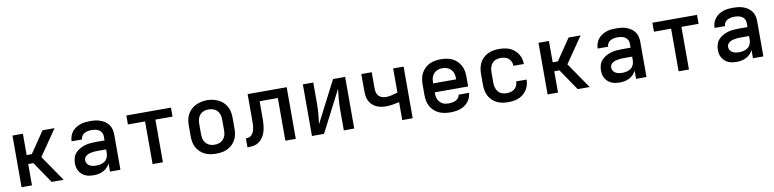

<svg xmlns="http://www.w3.org/2000/svg" viewBox="-12 -1237 7823 1941"><g transform="rotate(-10 3900.0 -266.5)"><path d="M102 0V-530H209V-311H262L411 -530H534L352 -265L534 0H411L262 -219H209V0Z M843 8Q822 8 800.5 5Q779 2 759 -6.5Q739 -15 722.5 -29.5Q706 -44 695 -62.5Q684 -81 679.5 -102Q675 -123 675 -145Q675 -173 683.5 -201Q692 -229 711.5 -250Q731 -271 756 -285Q781 -299 808.5 -307Q836 -315 864.5 -317.5Q893 -320 922 -320H1010V-365Q1010 -384 1000 -401.5Q990 -419 973.5 -429Q957 -439 937.5 -442.5Q918 -446 899 -446Q880 -446 861 -442.5Q842 -439 825.5 -430Q809 -421 798.5 -404.5Q788 -388 788 -369Q788 -369 788 -369Q788 -369 788 -369Q788 -369 788 -369Q788 -369 788 -369H681Q681 -369 681 -369.5Q681 -370 681 -370Q681 -396 689.5 -421Q698 -446 713.5 -466Q729 -486 751 -500.5Q773 -515 797 -523.5Q821 -532 847 -535Q873 -538 899 -538Q925 -538 951 -535Q977 -532 1002 -523.5Q1027 -515 1049.5 -500Q1072 -485 1087.5 -464Q1103 -443 1110 -417Q1117 -391 1117 -365V0H1010V-84Q999 -61 981 -43Q963 -25 940.5 -13.5Q918 -2 893 3Q868 8 843 8ZM885 -84Q908 -84 931 -89.5Q954 -95 972.5 -108.5Q991 -122 1000.5 -144Q1010 -166 1010 -189V-228H922Q907 -228 892.5 -227Q878 -226 863.5 -223.5Q849 -221 835 -216.5Q821 -212 809 -204Q797 -196 789.5 -183.5Q782 -171 782 -156Q782 -138 791.5 -122.5Q801 -107 816.5 -98.5Q832 -90 849.5 -87Q867 -84 885 -84Z M1447 0V-438H1271V-530H1729V-438H1553V0Z M2100 8Q2070 8 2040.5 3Q2011 -2 1984.5 -14.5Q1958 -27 1936 -48Q1914 -69 1900 -95Q1886 -121 1880.5 -150.5Q1875 -180 1875 -210V-320Q1875 -350 1880.5 -379.5Q1886 -409 1900 -435Q1914 -461 1936 -482Q1958 -503 1985 -515.5Q2012 -528 2041 -534.5Q2070 -541 2100 -541Q2130 -541 2159 -534.5Q2188 -528 2215 -515.5Q2242 -503 2264 -482Q2286 -461 2300 -435Q2314 -409 2319.5 -379.5Q2325 -350 2325 -320V-210Q2325 -180 2319.5 -150.5Q2314 -121 2300 -95Q2286 -69 2264 -48Q2242 -27 2215.5 -14.5Q2189 -2 2159.5 3Q2130 8 2100 8ZM2100 -84Q2116 -84 2132.5 -87.5Q2149 -91 2163 -99Q2177 -107 2188 -119Q2199 -131 2206 -146Q2213 -161 2215.5 -177.5Q2218 -194 2218 -210V-320Q2218 -336 2215.5 -352.5Q2213 -369 2206 -384Q2199 -399 2188 -411.5Q2177 -424 2162.5 -431.5Q2148 -439 2131.5 -442.5Q2115 -446 2098 -446Q2082 -446 2066 -442.5Q2050 -439 2036 -431Q2022 -423 2011 -410.5Q2000 -398 1993.5 -383Q1987 -368 1984.5 -352Q1982 -336 1982 -320V-210Q1982 -194 1984.5 -177.5Q1987 -161 1994 -146Q2001 -131 2012 -119Q2023 -107 2037 -99Q2051 -91 2067.5 -87.5Q2084 -84 2100 -84Z M2421 0V-92Q2435 -92 2449.5 -95.5Q2464 -99 2475 -108.5Q2486 -118 2493.5 -130.5Q2501 -143 2505.5 -156.5Q2510 -170 2512 -184.5Q2514 -199 2515 -213.5Q2516 -228 2516 -242Q2516 -256 2516 -271Q2516 -274 2516 -277Q2516 -280 2516 -283V-530H2917V0H2810V-438H2623V-283Q2623 -258 2622.5 -232.5Q2622 -207 2618.5 -182Q2615 -157 2608.5 -132.5Q2602 -108 2590 -86Q2578 -64 2560 -45.5Q2542 -27 2519.5 -16Q2497 -5 2471.5 -2.5Q2446 0 2421 0Z M3083 0V-530H3190V-318Q3190 -291 3189 -264.5Q3188 -238 3185.5 -211Q3183 -184 3180 -157.5Q3177 -131 3174 -105L3393 -530H3517V0H3410V-212Q3410 -239 3411 -265.5Q3412 -292 3414.5 -319Q3417 -346 3420 -372.5Q3423 -399 3426 -425L3207 0Z M4010 0V-184Q4010 -184 4010 -184Q4010 -184 4009 -184Q3975 -176 3940.5 -170.5Q3906 -165 3871 -165Q3845 -165 3819 -170Q3793 -175 3769.5 -187Q3746 -199 3727.5 -218.5Q3709 -238 3698.5 -262.5Q3688 -287 3685.5 -313.5Q3683 -340 3683 -366V-530H3790V-366Q3790 -345 3794.5 -324Q3799 -303 3813 -287.5Q3827 -272 3847.5 -265Q3868 -258 3889 -258Q3920 -258 3950 -266Q3980 -274 4010 -282V-530H4117V0Z M4502 8Q4473 8 4443 3Q4413 -2 4386 -14.5Q4359 -27 4337 -47.5Q4315 -68 4300.5 -94.5Q4286 -121 4280.5 -150.5Q4275 -180 4275 -210V-320Q4275 -350 4280.5 -379.5Q4286 -409 4300 -435Q4314 -461 4336 -482Q4358 -503 4384.5 -515.5Q4411 -528 4440.5 -533Q4470 -538 4500 -538Q4530 -538 4559.5 -533Q4589 -528 4615.5 -515.5Q4642 -503 4664 -482Q4686 -461 4700 -435Q4714 -409 4719.5 -379.5Q4725 -350 4725 -320V-219H4382V-210Q4382 -193 4384.5 -177Q4387 -161 4394 -146Q4401 -131 4412.5 -118.5Q4424 -106 4438.5 -98Q4453 -90 4469.5 -87Q4486 -84 4502 -84Q4521 -84 4539 -87Q4557 -90 4573.5 -98Q4590 -106 4602 -121Q4614 -136 4616 -154H4723Q4721 -129 4711.5 -105Q4702 -81 4686 -61.5Q4670 -42 4648.5 -28Q4627 -14 4602.5 -6Q4578 2 4553 5Q4528 8 4502 8ZM4618 -311V-320Q4618 -336 4615.5 -352.5Q4613 -369 4606 -384Q4599 -399 4588 -411Q4577 -423 4563 -431Q4549 -439 4532.5 -442.5Q4516 -446 4500 -446Q4484 -446 4467.5 -442.5Q4451 -439 4437 -431Q4423 -423 4412 -411Q4401 -399 4394 -384Q4387 -369 4384.5 -352.5Q4382 -336 4382 -320V-311Z M5098 8Q5068 8 5038.5 3Q5009 -2 4982.5 -15Q4956 -28 4934.5 -48.5Q4913 -69 4899.5 -95.5Q4886 -122 4880.5 -151Q4875 -180 4875 -210V-320Q4875 -350 4880.5 -379Q4886 -408 4899.5 -434.5Q4913 -461 4934.5 -481.5Q4956 -502 4982.5 -515Q5009 -528 5038.5 -533Q5068 -538 5098 -538Q5125 -538 5152.5 -534Q5180 -530 5205.5 -519.5Q5231 -509 5252.5 -491Q5274 -473 5289 -450Q5304 -427 5311.5 -400Q5319 -373 5319 -345Q5319 -345 5319 -345Q5319 -345 5319 -345H5212Q5212 -345 5212 -345Q5212 -345 5212 -345Q5212 -367 5203.5 -387Q5195 -407 5178.5 -421Q5162 -435 5140.5 -440.5Q5119 -446 5098 -446Q5073 -446 5049.5 -437.5Q5026 -429 5010.5 -410.5Q4995 -392 4988.5 -368Q4982 -344 4982 -320V-210Q4982 -186 4988.5 -162Q4995 -138 5010.5 -119.5Q5026 -101 5049.5 -92.5Q5073 -84 5098 -84Q5119 -84 5140.5 -89.5Q5162 -95 5178.5 -109Q5195 -123 5203.5 -143Q5212 -163 5212 -185Q5212 -185 5212 -185Q5212 -185 5212 -185H5319Q5319 -185 5319 -185Q5319 -185 5319 -185Q5319 -157 5311.5 -130Q5304 -103 5289 -80Q5274 -57 5252.5 -39Q5231 -21 5205.5 -10.5Q5180 0 5152.5 4Q5125 8 5098 8Z M5502 0V-530H5609V-311H5662L5811 -530H5934L5752 -265L5934 0H5811L5662 -219H5609V0Z M6243 8Q6222 8 6200.5 5Q6179 2 6159 -6.5Q6139 -15 6122.5 -29.5Q6106 -44 6095 -62.5Q6084 -81 6079.5 -102Q6075 -123 6075 -145Q6075 -173 6083.5 -201Q6092 -229 6111.5 -250Q6131 -271 6156 -285Q6181 -299 6208.5 -307Q6236 -315 6264.5 -317.5Q6293 -320 6322 -320H6410V-365Q6410 -384 6400 -401.5Q6390 -419 6373.5 -429Q6357 -439 6337.5 -442.5Q6318 -446 6299 -446Q6280 -446 6261 -442.5Q6242 -439 6225.5 -430Q6209 -421 6198.5 -404.5Q6188 -388 6188 -369Q6188 -369 6188 -369Q6188 -369 6188 -369Q6188 -369 6188 -369Q6188 -369 6188 -369H6081Q6081 -369 6081 -369.5Q6081 -370 6081 -370Q6081 -396 6089.5 -421Q6098 -446 6113.5 -466Q6129 -486 6151 -500.5Q6173 -515 6197 -523.5Q6221 -532 6247 -535Q6273 -538 6299 -538Q6325 -538 6351 -535Q6377 -532 6402 -523.5Q6427 -515 6449.5 -500Q6472 -485 6487.5 -464Q6503 -443 6510 -417Q6517 -391 6517 -365V0H6410V-84Q6399 -61 6381 -43Q6363 -25 6340.5 -13.5Q6318 -2 6293 3Q6268 8 6243 8ZM6285 -84Q6308 -84 6331 -89.5Q6354 -95 6372.5 -108.5Q6391 -122 6400.5 -144Q6410 -166 6410 -189V-228H6322Q6307 -228 6292.5 -227Q6278 -226 6263.5 -223.5Q6249 -221 6235 -216.5Q6221 -212 6209 -204Q6197 -196 6189.5 -183.5Q6182 -171 6182 -156Q6182 -138 6191.5 -122.5Q6201 -107 6216.5 -98.5Q6232 -90 6249.5 -87Q6267 -84 6285 -84Z M6847 0V-438H6671V-530H7129V-438H6953V0Z M7443 8Q7422 8 7400.5 5Q7379 2 7359 -6.5Q7339 -15 7322.5 -29.5Q7306 -44 7295 -62.5Q7284 -81 7279.5 -102Q7275 -123 7275 -145Q7275 -173 7283.5 -201Q7292 -229 7311.5 -250Q7331 -271 7356 -285Q7381 -299 7408.5 -307Q7436 -315 7464.5 -317.5Q7493 -320 7522 -320H7610V-365Q7610 -384 7600 -401.5Q7590 -419 7573.5 -429Q7557 -439 7537.5 -442.5Q7518 -446 7499 -446Q7480 -446 7461 -442.5Q7442 -439 7425.5 -430Q7409 -421 7398.5 -404.5Q7388 -388 7388 -369Q7388 -369 7388 -369Q7388 -369 7388 -369Q7388 -369 7388 -369Q7388 -369 7388 -369H7281Q7281 -369 7281 -369.5Q7281 -370 7281 -370Q7281 -396 7289.5 -421Q7298 -446 7313.5 -466Q7329 -486 7351 -500.5Q7373 -515 7397 -523.5Q7421 -532 7447 -535Q7473 -538 7499 -538Q7525 -538 7551 -535Q7577 -532 7602 -523.5Q7627 -515 7649.5 -500Q7672 -485 7687.5 -464Q7703 -443 7710 -417Q7717 -391 7717 -365V0H7610V-84Q7599 -61 7581 -43Q7563 -25 7540.5 -13.5Q7518 -2 7493 3Q7468 8 7443 8ZM7485 -84Q7508 -84 7531 -89.5Q7554 -95 7572.5 -108.5Q7591 -122 7600.5 -144Q7610 -166 7610 -189V-228H7522Q7507 -228 7492.5 -227Q7478 -226 7463.5 -223.5Q7449 -221 7435 -216.5Q7421 -212 7409 -204Q7397 -196 7389.5 -183.5Q7382 -171 7382 -156Q7382 -138 7391.5 -122.5Q7401 -107 7416.5 -98.5Q7432 -90 7449.5 -87Q7467 -84 7485 -84Z"/></g></svg>

Font: Iosevka Curly SmBdEx
Style: Regular
Weight: 600
Width: 7
Monospace: yes
Designer: Belleve Invis
Foundry: Belleve Invis
Version: Version 11.1.0; ttfautohint (v1.8.3)